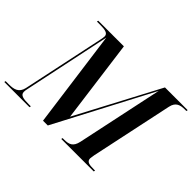

<svg xmlns="http://www.w3.org/2000/svg" viewBox="-165 -982 1249 1249"><g transform="rotate(45 459.5 -357.0)"><path d="M-27 0H205L207 -10H187C138 -10 108 -15 108 -45C108 -52 109 -63 112 -74L238 -673L329 0H373L724 -669L598 -75C586 -20 558 -10 512 -10H499L497 0H796L798 -10H784C746 -10 719 -14 719 -43C719 -51 722 -63 724 -78L844 -643C855 -696 890 -704 930 -704H944L946 -714H737L435 -143L359 -714H123L121 -704H151C195 -704 225 -699 225 -671C225 -663 223 -652 219 -633L100 -71C88 -18 50 -10 5 -10H-25Z"/></g></svg>

Font: Noto Serif Display SemiCondensed SemiBold
Style: Italic
Weight: 600
Width: 4
Italic angle: -12°
Designer: Monotype Design Team
Foundry: Monotype Imaging Inc.
Version: Version 2.009